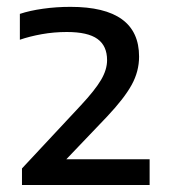

<svg xmlns="http://www.w3.org/2000/svg" viewBox="-20 -834 481 546"><path d="M42.5 -308V-355L210 -534.5Q250.5 -578 267.5 -607Q284.5 -636 284.5 -663Q284.5 -703.5 257.2 -723.2Q230 -743 170 -743Q133.5 -743 98.8 -736.8Q64 -730.5 36.5 -721V-794.5Q65 -804 102.5 -809.2Q140 -814.5 180.5 -814.5Q375.5 -814.5 375.5 -673Q375.5 -631 354.5 -592.8Q333.5 -554.5 284.5 -502.5L168.5 -381H405.5V-308Z"/></svg>

Font: Encode Sans Expanded Expanded Medium
Style: Regular
Weight: 500
Width: 7
Designer: Multiple Designers
Foundry: Impallari Type
Version: Version 3.000; ttfautohint (v1.8.3) -l 8 -r 50 -G 200 -x 14 